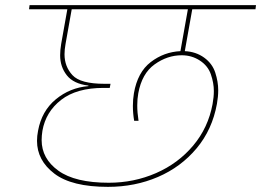

<svg xmlns="http://www.w3.org/2000/svg" viewBox="-20 -760 1016 747"><path d="M728 -724 699 -561Q742 -559 774 -536Q806 -513 817.5 -477.5Q829 -442 829 -409Q829 -384 824 -356Q806 -256 745 -183Q684 -110 594.5 -71.5Q505 -33 400 -33Q259 -33 191.5 -84.5Q124 -136 124 -212Q124 -231 128 -251Q142 -328 197 -373.5Q252 -419 324 -425V-427Q266 -434 240 -467Q214 -500 214 -545Q214 -565 218 -589L242 -724H93L95 -740H976L974 -724ZM711 -724H259L235 -589Q231 -567 231 -549Q231 -501 262 -467.5Q293 -434 386 -434H410L407 -418H383Q278 -418 218 -371.5Q158 -325 145 -251Q142 -232 142 -215Q142 -143 207 -96Q272 -49 403 -49Q501 -49 587 -86.5Q673 -124 731.5 -193.5Q790 -263 807 -355Q812 -382 812 -406Q812 -437 800.5 -470.5Q789 -504 757.5 -524.5Q726 -545 687 -545Q631 -545 581.5 -509.5Q532 -474 518 -397Q514 -375 514 -350Q514 -322 519 -290H502Q497 -319 497 -348Q497 -373 501 -397Q515 -479 566.5 -518.5Q618 -558 682 -561Z"/></svg>

Font: Fz Poppins Thin
Style: Italic
Weight: 100
Italic angle: -10°
Designer: Ninad Kale (Devanagari), Jonny Pinhorn (Latin)
Foundry: Indian Type Foundry
Version: Vit hóa bi Vntype.Com & FontZin.Com